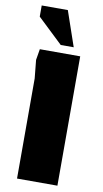

<svg xmlns="http://www.w3.org/2000/svg" viewBox="-102 -988 556 1035"><g transform="rotate(10 175.5 -471.0)"><path d="M70 0V-548L60 -648L70 -708H291V0ZM177 -750 39 -881V-942H182L248 -750Z"/></g></svg>

Font: Rowdies
Style: Bold
Weight: 700
Designer: Jaikishan Patel
Version: Version 1.000; ttfautohint (v1.8.3)